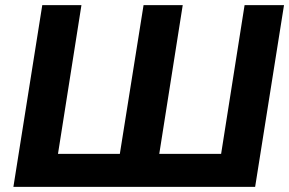

<svg xmlns="http://www.w3.org/2000/svg" viewBox="-20 -725 1122 745"><path d="M32 0 144 -705H296L205 -128H445L537 -705H689L598 -128H838L929 -705H1082L970 0Z"/></svg>

Font: Nunito Sans 12pt ExtraBold
Style: Italic
Weight: 800
Italic angle: -9°
Designer: Vernon Adams
Foundry: Vernon Adams
Version: Version 3.101;gftools[0.9.27]